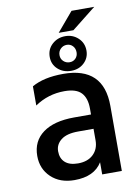

<svg xmlns="http://www.w3.org/2000/svg" viewBox="-90 -871 679 935"><g transform="rotate(-10 249.5 -404.0)"><path d="M335.9 -226.1V-168.9Q335.9 -126 308.3 -99.6Q280.8 -73.2 232.9 -73.2Q190.9 -73.2 168.9 -93Q147 -112.8 147 -147.9Q147 -182.1 175.3 -204.1Q203.6 -226.1 259.8 -226.1ZM81.1 -386.2Q147 -431.2 228 -431.2Q286.1 -431.2 311 -404.5Q335.9 -377.9 335.9 -326.2V-296.9H252Q152.8 -296.9 97.9 -256.6Q43 -216.3 43 -143.1Q43 -79.1 86.7 -37.6Q130.4 3.9 202.1 3.9Q299.8 3.9 338.9 -60.1V0H436V-321.8Q436 -515.1 236.8 -515.1Q140.1 -515.1 81.1 -481ZM330.1 -810.5 250 -715.8H322.8L442.4 -810.5ZM186.5 -607.4Q186.5 -570.8 212.6 -546.9Q238.8 -522.9 278.3 -522.9Q316.9 -522.9 342.5 -547.1Q368.2 -571.3 368.2 -607.4Q368.2 -645 341.8 -669.7Q315.4 -694.3 278.3 -694.3Q240.2 -694.3 213.4 -669.9Q186.5 -645.5 186.5 -607.4ZM234.9 -607.4Q234.9 -626.5 247.6 -638.9Q260.3 -651.4 278.3 -651.4Q295.9 -651.4 307.6 -638.9Q319.3 -626.5 319.3 -607.4Q319.3 -589.4 307.6 -577.4Q295.9 -565.4 278.3 -565.4Q260.3 -565.4 247.6 -577.4Q234.9 -589.4 234.9 -607.4Z"/></g></svg>

Font: FAU Chimera Medium
Style: Regular
Weight: 500
Version: Version 1.002;hotconv 1.0.117;makeotfexe 2.5.65602